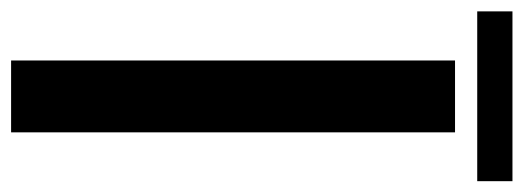

<svg xmlns="http://www.w3.org/2000/svg" viewBox="-365 -625 944 346"><g transform="rotate(90 107.0 -452.0)"><path d="M43 0V-800H172.5V0ZM-45.5 -903.5H260.5V-840H-45.5Z"/></g></svg>

Font: Big Shoulders Stencil Display ExtraBold
Style: Regular
Weight: 800
Designer: Patric King
Foundry: XO Type Co
Version: Version 1.000